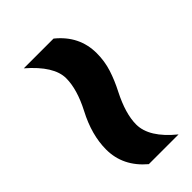

<svg xmlns="http://www.w3.org/2000/svg" viewBox="-18 -599 493 493"><g transform="rotate(45 228.0 -352.5)"><path d="M344 -274Q405 -274 448 -325V-433Q400 -374 353 -374Q314 -374 261 -401Q234 -415 207.5 -423.5Q181 -432 152 -432Q89 -432 47 -380V-272Q98 -331 142 -331Q182 -331 234 -304Q291 -274 344 -274Z"/></g></svg>

Font: Noto Sans Display Condensed
Style: Bold Italic
Weight: 700
Width: 3
Designer: Monotype Design team
Foundry: Monotype Imaging Inc.
Version: 1.000